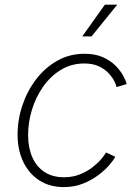

<svg xmlns="http://www.w3.org/2000/svg" viewBox="-20 -780 587 810"><path d="M249.5 9.3Q189.9 9.3 146.2 -18.8Q102.5 -46.9 78.4 -96.7Q54.2 -146.5 54.2 -211.9Q54.2 -275.4 74.7 -336.2Q95.2 -397 132.8 -446Q170.4 -495.1 222.2 -524.2Q273.9 -553.2 336.9 -553.2Q380.9 -553.2 413.1 -539.1Q445.3 -524.9 466.6 -503.7Q487.8 -482.4 499.5 -460.9Q511.2 -439.5 514.2 -425.3L471.7 -412.6Q470.2 -422.4 461.7 -438.7Q453.1 -455.1 437.3 -471.9Q421.4 -488.8 396.5 -500.5Q371.6 -512.2 335.9 -512.2Q281.2 -512.2 237.3 -485.6Q193.4 -459 162.4 -415Q131.3 -371.1 115 -317.6Q98.6 -264.2 98.6 -210Q98.6 -157.2 116.2 -116.9Q133.8 -76.7 167.7 -54.4Q201.7 -32.2 250 -32.2Q286.6 -32.2 317.1 -44.4Q347.7 -56.6 370.6 -74.7Q393.6 -92.8 408 -109.9Q422.4 -127 427.2 -136.7L466.3 -118.7Q459 -104 440.4 -82.8Q421.9 -61.5 393.8 -40.5Q365.7 -19.5 329.3 -5.1Q293 9.3 249.5 9.3ZM327.1 -626.5 422.4 -760.3H474.6L366.2 -626.5Z"/></svg>

Font: Inter ExtraLight
Style: Italic
Weight: 250
Italic angle: -9.3988°
Designer: Rasmus Andersson
Foundry: rsms
Version: Version 4.001;git-66647c0bb